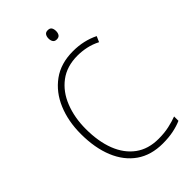

<svg xmlns="http://www.w3.org/2000/svg" viewBox="-274 -997 1093 1093"><g transform="rotate(-45 273.0 -450.0)"><path d="M361 -688Q275 -688 216.5 -644Q158 -600 128.5 -525Q99 -450 99 -359Q99 -258 128 -183.5Q157 -109 213.5 -67.5Q270 -26 353 -26Q400 -26 438 -34.5Q476 -43 505 -54V-19Q476 -6 437.5 2Q399 10 351 10Q257 10 192 -35.5Q127 -81 93 -164Q59 -247 59 -359Q59 -461 93.5 -543.5Q128 -626 195 -675Q262 -724 361 -724Q446 -724 517 -689L502 -655Q467 -673 431.5 -680.5Q396 -688 361 -688ZM343 -910Q361 -910 367.5 -899.5Q374 -889 374 -873Q374 -857 367 -846.5Q360 -836 343 -836Q327 -836 320 -846.5Q313 -857 313 -873Q313 -889 320 -899.5Q327 -910 343 -910Z"/></g></svg>

Font: Noto Sans Kannada SemiCondensed ExtraLight
Style: Regular
Weight: 200
Width: 4
Designer: Jelle Bosma - Monotype Design Team
Foundry: Monotype Imaging Inc.
Version: Version 2.005; ttfautohint (v1.8.4.7-5d5b)